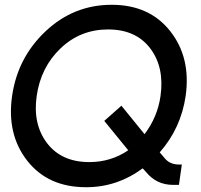

<svg xmlns="http://www.w3.org/2000/svg" viewBox="-20 -780 847 810"><path d="M747.1 -85.9 734.9 0H710.9Q640.1 0 596.2 -54.2L582 -69.8Q473.1 10.3 342.8 9.8Q182.6 9.8 95.2 -101.6Q7.8 -212.9 31 -375Q54.2 -537.1 172.6 -648.4Q291 -759.8 451.2 -759.8Q610.4 -759.8 698.2 -648.4Q786.1 -537.1 763.2 -375Q743.2 -238.8 653.8 -137.2L673.8 -113.8Q695.8 -85.9 734.9 -85.9ZM356.9 -96.2Q447.8 -96.2 521 -146L419.9 -270L492.2 -334L589.8 -213.9Q645 -287.1 657.2 -375Q674.3 -496.1 613.8 -575.9Q553.2 -655.8 436 -655.8Q318.8 -655.8 235.4 -575.9Q151.9 -496.1 134.8 -375Q117.7 -255.9 178.7 -176Q239.7 -96.2 356.9 -96.2Z"/></svg>

Font: Oakes Grotesk
Style: Medium Italic
Weight: 500
Designer: Samuel Oakes
Foundry: Samuel Oakes
Version: Version 1.0 | wf-rip DC20170320